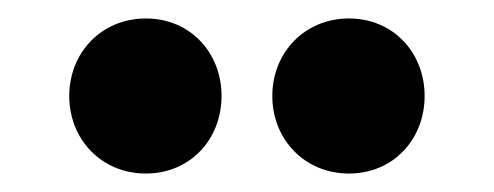

<svg xmlns="http://www.w3.org/2000/svg" viewBox="-20 -736 535 208"><path d="M138 -548C186 -548 220 -585 220 -632C220 -679 186 -716 138 -716C90 -716 55 -679 55 -632C55 -585 90 -548 138 -548ZM275 -632C275 -585 310 -548 358 -548C406 -548 440 -585 440 -632C440 -679 406 -716 358 -716C310 -716 275 -679 275 -632Z"/></svg>

Font: MV Cash
Style: Bold
Weight: 700
Designer: Rodrigo Fuenzalida
Foundry: fragTYPE
Version: Version 1.100;Glyphs 3.1.2 (3151)